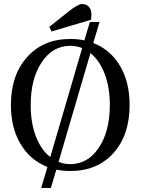

<svg xmlns="http://www.w3.org/2000/svg" viewBox="-20 -835 696 951"><path d="M235 -679 224 -702 321 -779Q366 -815 387 -815Q408 -815 420.5 -801Q433 -787 433 -763Q433 -749 430 -737ZM184 96 215 -8Q130 -41 82 -121.5Q34 -202 34 -315Q34 -463 114.5 -552.5Q195 -642 328 -642Q367 -642 398 -635L425 -726H473L442 -622Q527 -589 574.5 -508.5Q622 -428 622 -315Q622 -166 542 -77Q462 12 328 12Q290 12 259 5L232 96ZM132 -315Q132 -227 157.5 -160Q183 -93 229 -57L387 -597Q359 -608 328 -608Q241 -608 186.5 -526.5Q132 -445 132 -315ZM328 -22Q415 -22 469.5 -103.5Q524 -185 524 -315Q524 -402 498.5 -469Q473 -536 428 -572L270 -33Q298 -22 328 -22Z"/></svg>

Font: Arapey
Style: Regular
Weight: 400
Designer: Eduardo Rodriguez Tunni
Foundry: Eduardo Rodriguez Tunni
Version: Version 4.000